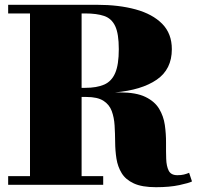

<svg xmlns="http://www.w3.org/2000/svg" viewBox="-20 -770 829 800"><path d="M14 -36H105V-714H14V-750H385Q475 -750 545.2 -730.8Q615.5 -711.5 655.8 -670.8Q696 -630 696 -565Q696 -481 632.8 -437.8Q569.5 -394.5 459 -385H480Q547 -385 585.8 -366.2Q624.5 -347.5 643 -316.8Q661.5 -286 666.8 -249.2Q672 -212.5 671.8 -175.8Q671.5 -139 672.5 -108.2Q673.5 -77.5 683 -58.8Q692.5 -40 719 -40Q735 -40 746.2 -42.8Q757.5 -45.5 768 -50L780 -14Q768 -7.5 727.5 1.2Q687 10 630 10Q571.5 10 537.5 -5.8Q503.5 -21.5 487 -48.5Q470.5 -75.5 465.2 -109Q460 -142.5 459.8 -178Q459.5 -213.5 457.5 -247Q455.5 -280.5 445.5 -307.5Q435.5 -334.5 410.8 -350.2Q386 -366 340 -366H320V-36H410V0H14ZM335 -714H320V-404H335Q383 -404 414 -417.5Q445 -431 460 -465.8Q475 -500.5 475 -565Q475 -629.5 460 -661.2Q445 -693 414 -703.5Q383 -714 335 -714Z"/></svg>

Font: Bodoni* 06pt Fatface
Style: Regular
Weight: 900
Version: Version 2.3